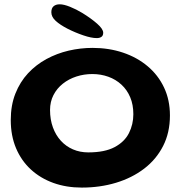

<svg xmlns="http://www.w3.org/2000/svg" viewBox="-20 -819 840 892"><path d="M360 52.5Q288 52.5 227.8 30.8Q167.5 9 123.2 -31.8Q79 -72.5 54.5 -130.5Q30 -188.5 30 -261Q30 -330 51.5 -384.2Q73 -438.5 110.2 -478.5Q147.5 -518.5 196 -544.8Q244.5 -571 299.2 -583.8Q354 -596.5 410 -596.5Q486 -596.5 551.5 -574.5Q617 -552.5 666 -511.2Q715 -470 742.2 -412.2Q769.5 -354.5 769.5 -282.5Q769.5 -203 737.8 -140.8Q706 -78.5 649.8 -35.5Q593.5 7.5 519.2 30Q445 52.5 360 52.5ZM390 -111Q466.5 -111 512.5 -135.5Q558.5 -160 579 -200.5Q599.5 -241 599.5 -288.5Q599.5 -332.5 585 -367Q570.5 -401.5 544.2 -425.8Q518 -450 483.2 -462.5Q448.5 -475 409 -475Q370 -475 334.8 -463.5Q299.5 -452 272 -430.2Q244.5 -408.5 228.5 -377.5Q212.5 -346.5 212.5 -308Q212.5 -263.5 225.8 -227.2Q239 -191 262.8 -165Q286.5 -139 319 -125Q351.5 -111 390 -111ZM429.5 -642Q404.5 -642 367 -654.8Q329.5 -667.5 294 -685.5Q259 -703.5 238.8 -722Q218.5 -740.5 218.5 -762Q218.5 -781 229 -790Q239.5 -799 257.5 -799Q276.5 -799 305.2 -787.5Q334 -776 362 -759Q403.5 -733.5 431.5 -708.8Q459.5 -684 459.5 -667Q459.5 -653.5 451.2 -647.8Q443 -642 429.5 -642Z"/></svg>

Font: Gluten Thin Medium
Style: Regular
Weight: 500
Version: Version 1.300